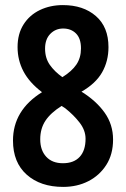

<svg xmlns="http://www.w3.org/2000/svg" viewBox="-20 -815 494 754"><path d="M227 -795Q307 -795 356.5 -752Q406 -709 406 -630Q406 -575 381 -531Q356 -487 300 -455Q358 -419 391 -372.5Q424 -326 424 -267Q424 -209 397.5 -167.5Q371 -126 327 -103.5Q283 -81 228 -81Q139 -81 85 -129Q31 -177 31 -263Q31 -382 145 -453Q95 -491 72 -535Q49 -579 49 -630Q49 -682 72.5 -719Q96 -756 136.5 -775.5Q177 -795 227 -795ZM228 -703Q198 -703 177.5 -682Q157 -661 157 -624Q157 -587 175.5 -560.5Q194 -534 225 -512Q262 -535 280 -561.5Q298 -588 298 -625Q298 -664 278.5 -683.5Q259 -703 228 -703ZM138 -268Q138 -225 161.5 -199.5Q185 -174 227 -174Q270 -174 293 -199Q316 -224 316 -270Q316 -303 293 -333Q270 -363 236 -390L222 -399Q179 -372 158.5 -341Q138 -310 138 -268Z"/></svg>

Font: Noto Sans Kannada UI ExtraCondensed SemiBold
Style: Regular
Weight: 600
Width: 2
Designer: Jelle Bosma - Monotype Design Team
Foundry: Monotype Imaging Inc.
Version: Version 2.005; ttfautohint (v1.8.4.7-5d5b)